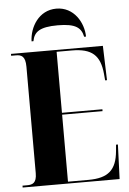

<svg xmlns="http://www.w3.org/2000/svg" viewBox="-61 -977 686 1022"><g transform="rotate(-5 281.5 -466.5)"><path d="M133 -771H143C152 -819 181 -844 279 -844C376 -844 404 -819 414 -771H424C423 -846 373 -933 279 -933C185 -933 135 -846 133 -771ZM18 0H536L543 -184H533L530 -151C521 -49 476 -10 370 -10H261V-368H477V-378H261V-704H342C449 -704 493 -665 502 -564L505 -530H515L509 -714H18V-704H43C72 -704 94 -696 94 -639V-70C94 -17 71 -10 43 -10H18Z"/></g></svg>

Font: Noto Serif Display ExtraCondensed Black
Style: Regular
Weight: 900
Width: 2
Designer: Monotype Design Team
Foundry: Monotype Imaging Inc.
Version: Version 2.009